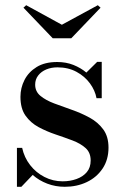

<svg xmlns="http://www.w3.org/2000/svg" viewBox="-20 -707 482 737"><path d="M45 10V-139.5H65Q73 -102.5 95.5 -73.5Q118 -44.5 150.5 -27.8Q183 -11 220.5 -11Q249 -11 273.5 -19.8Q298 -28.5 313 -46Q328 -63.5 328 -91Q328 -121 308.8 -138.5Q289.5 -156 258.5 -167.8Q227.5 -179.5 193.2 -191Q159 -202.5 128.2 -219Q97.5 -235.5 78 -263Q58.5 -290.5 58.5 -335.5Q58.5 -369.5 74 -400Q89.5 -430.5 120.8 -449.8Q152 -469 199.5 -469Q233.5 -469 261.8 -457.8Q290 -446.5 311.5 -428.5L353 -469.5H370.5V-330H350.5Q345 -360 325.2 -387Q305.5 -414 273.8 -431.2Q242 -448.5 200.5 -448.5Q177 -448.5 157.8 -440.5Q138.5 -432.5 126.8 -417.5Q115 -402.5 115 -382Q115 -355.5 135.5 -338.8Q156 -322 188 -310Q220 -298 255.8 -285.5Q291.5 -273 323.8 -255.5Q356 -238 376.2 -210.5Q396.5 -183 396.5 -140.5Q396.5 -94 373.8 -60Q351 -26 313 -8Q275 10 228.5 10Q193 10 161.5 -2Q130 -14 105.5 -35.5L62 10ZM182.5 -560 70 -677.5 80.5 -687 217.5 -612 355.5 -687 366 -677.5 253.5 -560Z"/></svg>

Font: Bodoni Moda 11pt Medium
Style: Regular
Weight: 500
Designer: Owen Earl
Foundry: indestructible type
Version: Version 2.004